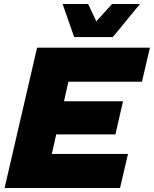

<svg xmlns="http://www.w3.org/2000/svg" viewBox="-20 -943 772 963"><path d="M352 -757 294 -923H422L463 -836L542 -923H682L546 -757ZM3 0 166 -704H732L692 -533H323L301 -435H597L559 -269H262L240 -171H622L582 0Z"/></svg>

Font: Prodigy Sans ExtraBold
Style: Italic
Weight: 800
Italic angle: -13°
Designer: Wei Huang
Foundry: Wei Huang
Version: Version 1.003; ttfautohint (v1.8.3)